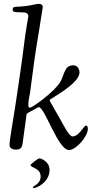

<svg xmlns="http://www.w3.org/2000/svg" viewBox="-20 -769 492 988"><path d="M137 79C137 96 189 94 189 139C189 180 149 187 149 195C149 197 151 199 154 199C167 199 235 170 235 105C235 61 189 46 185 46C171 46 137 79 137 79ZM29 -23C29 -3 51 1 62 1C77 1 93 -3 96 -29L114 -160C118 -190 112 -181 155 -205C166 -211 177 -218 179 -218C211 -218 278 3 335 3C372 3 432 -68 432 -105C432 -114 430 -123 423 -123C410 -123 388 -67 353 -67C336 -67 312 -116 285 -164C261 -207 235 -249 235 -254C235 -260 389 -337 389 -396C389 -416 377 -433 357 -433C310 -433 312 -384 290 -347C257 -293 145 -215 135 -215C126 -215 126 -220 126 -234C126 -255 134 -285 135 -294L144 -363C151 -416 157 -470 184 -630L193 -688C196 -706 200 -730 200 -734C200 -745 189 -749 182 -749C156 -749 142 -737 60 -734C47 -734 45 -724 45 -719C45 -709 54 -707 60 -707C68 -707 80 -705 101 -705C119 -705 126 -695 126 -686C126 -685 123 -667 118 -639C104 -556 104 -528 76 -339L56 -206C48 -151 29 -50 29 -23Z"/></svg>

Font: OFL Sorts Mill Goudy
Style: Italic
Weight: 500
Italic angle: -6°
Version: Version 003.000